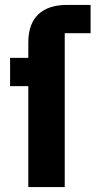

<svg xmlns="http://www.w3.org/2000/svg" viewBox="-20 -760 388 780"><path d="M95 0V-410H21V-525H95V-587Q95 -663 135.5 -701.5Q176 -740 252 -740H348V-625H243V0Z"/></svg>

Font: IBM Plex Sans Var
Style: Regular
Weight: 400
Designer: Mike Abbink, Paul van der Laan, Pieter van Rosmalen
Foundry: Bold Monday
Version: Version 3.000